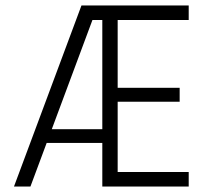

<svg xmlns="http://www.w3.org/2000/svg" viewBox="-20 -680 741 700"><path d="M31 0 277 -660H392L353 -607H317L91 0ZM128 -159V-209H380V-159ZM363 0V-53H668V0ZM353 0V-660H409V0ZM363 -309V-360H635V-309ZM363 -607V-660H668V-607Z"/></svg>

Font: Bricolage Grotesque SemiCondensed ExtraLight
Style: Regular
Weight: 250
Width: 4
Designer: Mathieu Triay
Foundry: Atelier Triay
Version: Version 1.000;gftools[0.9.30]